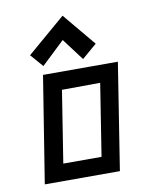

<svg xmlns="http://www.w3.org/2000/svg" viewBox="-77 -723 625 782"><g transform="rotate(-10 235.0 -332.0)"><path d="M44.9 0 115.2 -440.4H424.8L355.5 0ZM338.9 -368.2 180.7 -367.2 133.8 -70.3H292ZM235.4 -664.1 348.6 -528.3 287.1 -475.6 218.8 -566.4 123 -475.6 77.1 -528.3Z"/></g></svg>

Font: Geo
Style: Oblique
Weight: 500
Italic angle: -11°
Version: Version 001.2